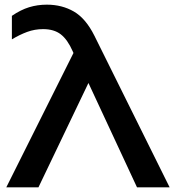

<svg xmlns="http://www.w3.org/2000/svg" viewBox="-20 -804 755 824"><path d="M7 0 309 -604 396 -524 145 0ZM181 -784Q246 -784 297 -754.5Q348 -725 385 -651L708 0H568L339 -492L322 -517L292 -584Q270 -634 241 -656.5Q212 -679 165 -679Q129 -679 96.5 -667Q64 -655 31 -635V-736Q69 -762 105 -773Q141 -784 181 -784Z"/></svg>

Font: Bounded
Style: Regular
Weight: 400
Designer: Vlad Churkin
Version: Version 1.0